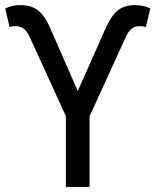

<svg xmlns="http://www.w3.org/2000/svg" viewBox="-39 -737 612 757"><path d="M157.2 -630.4C143.6 -660.6 127.9 -682.6 110.8 -696.3C93.3 -710 70.3 -716.8 41.5 -716.8C18.6 -716.8 -1.5 -712.4 -18.6 -703.1L-1 -629.9C3.4 -632.3 11.7 -633.8 24.4 -633.8C46.4 -633.8 63.5 -621.1 76.2 -595.2L220.7 -279.3V0H314V-278.3L459 -595.2C470.7 -621.1 487.8 -633.8 510.7 -633.8C523.4 -633.8 531.7 -632.3 536.1 -629.9L553.7 -703.6C536.6 -712.4 516.6 -716.8 493.2 -716.8C464.8 -716.8 441.9 -709.5 424.8 -695.3C407.2 -681.2 391.6 -657.7 377.4 -625.5L267.6 -377.9Z"/></svg>

Font: Roboto
Style: Regular
Weight: 400
Designer: Google
Version: Version 2.137; 2017